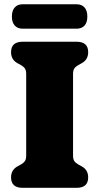

<svg xmlns="http://www.w3.org/2000/svg" viewBox="-20 -900 476 920"><path d="M330 -155Q330 -137 336.2 -128Q342.5 -119 355 -112L370.5 -103.5Q402.5 -86.5 402.5 -50Q402.5 0 347 0H88.5Q33 0 33 -50Q33 -86.5 65 -103.5L80.5 -112Q93 -119 99.2 -128Q105.5 -137 105.5 -155V-545Q105.5 -563 99.2 -572Q93 -581 80.5 -588L65 -596.5Q33 -613.5 33 -650Q33 -700 88.5 -700H347Q402.5 -700 402.5 -650Q402.5 -613.5 370.5 -596.5L355 -588Q342.5 -581 336.2 -572Q330 -563 330 -545ZM37 -820.5Q37 -849.5 50.8 -864.5Q64.5 -879.5 88 -879.5H347.5Q371 -879.5 384.8 -864.5Q398.5 -849.5 398.5 -821Q398.5 -792 384.8 -777.2Q371 -762.5 347.5 -762.5H88Q64.5 -762.5 50.8 -777.5Q37 -792.5 37 -820.5Z"/></svg>

Font: Fraunces 72pt S100 Black
Style: Regular
Weight: 900
Version: Version 1.000; ttfautohint (v1.8.3)